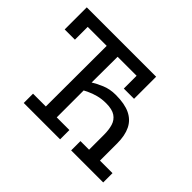

<svg xmlns="http://www.w3.org/2000/svg" viewBox="-126 -798 1008 1008"><g transform="rotate(45 378.0 -294.5)"><path d="M312 -328Q334 -342 369 -357Q404 -372 448 -372Q514 -372 554.5 -352.5Q595 -333 614 -294Q633 -255 633 -197V-69H726V0H488V-69H552V-180Q552 -217 543.5 -245Q535 -273 511.5 -289Q488 -305 443 -305Q410 -305 382.5 -297.5Q355 -290 336.5 -281Q318 -272 312 -269V-69H406V0H136V-69H231L232 -520H91V-425H15V-589H530V-425H454V-520H313Z"/></g></svg>

Font: Podkova VF Beta
Style: Regular
Weight: 400
Designer: Ilya Yudin
Foundry: Cyreal (www.cyreal.org)
Version: Version 2.100